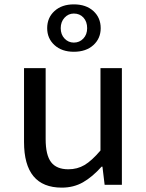

<svg xmlns="http://www.w3.org/2000/svg" viewBox="-20 -846 668 879"><path d="M90 -196V-534H189V-209Q189 -136 214 -103.5Q239 -71 293 -71Q334 -71 367 -90.5Q400 -110 440 -157V-534H538V0H459L449 -83H445Q403 -36 360 -11.5Q317 13 263 13Q90 13 90 -196ZM196 -717Q196 -765 229.5 -795.5Q263 -826 318 -826Q374 -826 407.5 -795.5Q441 -765 441 -717Q441 -670 407.5 -639.5Q374 -609 318 -609Q263 -609 229.5 -639.5Q196 -670 196 -717ZM379 -717Q379 -747 362 -765.5Q345 -784 318 -784Q293 -784 275.5 -765Q258 -746 258 -717Q258 -688 275.5 -669.5Q293 -651 318 -651Q344 -651 361.5 -669.5Q379 -688 379 -717Z"/></svg>

Font: Nebula Sans Medium
Style: Regular
Weight: 500
Designer: Paul D. Hunt for Adobe (as Source Sans)
Foundry: Nebula Entertainment & Broadcasting LLC
Version: Version 1.010